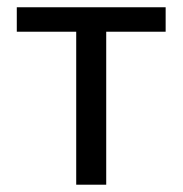

<svg xmlns="http://www.w3.org/2000/svg" viewBox="-20 -506 500 526"><path d="M188.8 0V-419.1H26V-486.1H433.8V-419.1H271V0Z"/></svg>

Font: Source Sans 3
Style: Regular
Weight: 200
Designer: Paul D. Hunt
Foundry: Adobe
Version: Version 3.046;hotconv 1.0.118;makeotfexe 2.5.65603